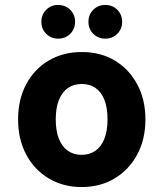

<svg xmlns="http://www.w3.org/2000/svg" viewBox="-20 -743 659 775"><path d="M309 12Q235 12 176.5 -23Q118 -58 85.5 -119.5Q53 -181 53 -261Q53 -341 85.5 -402.5Q118 -464 176.5 -498.5Q235 -533 310 -533Q386 -533 443.5 -498.5Q501 -464 534 -402.5Q567 -341 567 -261Q567 -181 534 -119.5Q501 -58 443 -23Q385 12 309 12ZM309 -118Q341 -118 364.5 -134Q388 -150 401 -182Q414 -214 414 -261Q414 -308 401.5 -340Q389 -372 365.5 -388Q342 -404 310 -404Q278 -404 254.5 -388Q231 -372 218 -340Q205 -308 205 -261Q205 -214 218 -182Q231 -150 254.5 -134Q278 -118 309 -118ZM214 -587Q186 -587 166.5 -606.5Q147 -626 147 -655Q147 -684 166.5 -703.5Q186 -723 214 -723Q244 -723 263.5 -703.5Q283 -684 283 -655Q283 -626 263.5 -606.5Q244 -587 214 -587ZM405 -587Q376 -587 356.5 -606.5Q337 -626 337 -655Q337 -684 356.5 -703.5Q376 -723 405 -723Q434 -723 453.5 -703.5Q473 -684 473 -655Q473 -626 453.5 -606.5Q434 -587 405 -587Z"/></svg>

Font: DM Sans 10pt Black
Style: Regular
Weight: 900
Version: Version 4.004;gftools[0.9.30]